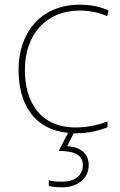

<svg xmlns="http://www.w3.org/2000/svg" viewBox="-20 -558 512 818"><path d="M302 10C357 10 405 -2 438 -16V-41C399 -25 350 -15 302 -15C150 -15 86 -125 86 -261C86 -409 175 -513 319 -513C357 -513 397 -507 437 -489L442 -514C405 -530 367 -538 319 -538C157 -538 59 -422 59 -261C59 -116 124 -6 270 8L230 85C301 85 333 104 333 146C333 191 296 216 245 216C220 216 205 215 188 210V234C203 238 220 240 245 240C310 240 358 203 358 145C358 97 324 68 266 65L294 10C297 10 299 10 302 10Z"/></svg>

Font: Noto Sans Arabic UI Th
Style: Regular
Weight: 100
Designer: Monotype Design Team, Nadine Chahine and Nizar Qandah
Foundry: Monotype Imaging Inc.
Version: Version 2.010